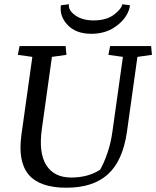

<svg xmlns="http://www.w3.org/2000/svg" viewBox="-20 -879 740 910"><path d="M116.2 -50.8Q64 -112.3 81.5 -239.7L133.3 -609.4L64.5 -619.1L72.8 -660.6H291L294.9 -619.1L226.1 -609.4L178.2 -266.6Q162.6 -153.8 199.7 -95.7Q236.8 -37.6 317.4 -37.6Q397.9 -37.6 454.6 -74.7Q472.7 -105.5 489.3 -154.3Q505.9 -203.1 512.7 -254.4L562.5 -609.4L493.7 -619.1L502 -660.6H696.3L700.2 -619.1L631.3 -609.4L581.5 -252.9Q561.5 -116.2 491.2 -52.7Q420.9 10.7 294.9 10.7Q168.9 10.7 116.2 -50.8ZM268.6 -854 306.6 -858.9Q303.7 -836.9 321.8 -818.8Q358.9 -782.2 422.4 -782.2Q485.4 -782.2 521 -810.1Q556.6 -837.9 559.6 -858.9L596.2 -854Q588.9 -801.3 537.6 -760.3Q486.3 -718.8 413.1 -718.8Q340.3 -718.8 300.8 -760.3Q261.2 -801.8 268.6 -854Z"/></svg>

Font: NoticiaText-Italic
Style: Italic
Weight: 400
Italic angle: -8°
Designer: JM Sole
Foundry: JM Sole
Version: Version 1.003